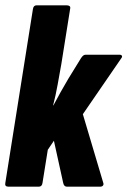

<svg xmlns="http://www.w3.org/2000/svg" viewBox="-20 -703 480 723"><path d="M12 0Q-3 0 0 -14L104 -669Q106 -683 118 -683H231Q238 -683 242 -680Q246 -677 244 -669L211 -462Q204 -423 197 -384Q190 -345 180 -306H181Q194 -331 208.5 -356.5Q223 -382 237 -406L285 -484Q289 -490 293 -493.5Q297 -497 303 -497H429Q437 -497 439 -493Q441 -489 437 -484L292 -273L369 -14Q371 -8 367.5 -4Q364 0 358 0H232Q221 0 218 -14L183 -173L160 -139L140 -14Q138 0 126 0Z"/></svg>

Font: Sofia Sans Extra Condensed Black
Style: Italic
Weight: 900
Italic angle: -9°
Version: Version 4.100